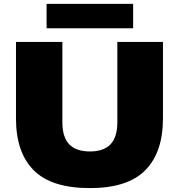

<svg xmlns="http://www.w3.org/2000/svg" viewBox="-20 -955 918 985"><path d="M62 -347V-740H300V-328Q300 -251.5 335 -214.8Q370 -178 441 -178Q512 -178 547 -214.8Q582 -251.5 582 -328V-740H816V-347Q816 -173.5 725.5 -81.8Q635 10 441 10Q244 10 153 -81.5Q62 -173 62 -347ZM219 -810V-935H663V-810Z"/></svg>

Font: Encode Sans Expanded Black
Style: Regular
Weight: 900
Width: 7
Designer: Multiple Designers
Foundry: Impallari Type
Version: Version 2.000